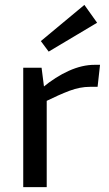

<svg xmlns="http://www.w3.org/2000/svg" viewBox="-20 -765 446 785"><path d="M150 -488 162 -394 171 -380V0H75V-488ZM389 -500 379 -410H348Q307 -410 264.5 -394Q222 -378 161 -348L154 -407Q207 -451 261.5 -475.5Q316 -500 367 -500ZM325 -745 377 -672 179 -554 147 -597Z"/></svg>

Font: Exo 2 Medium
Style: Regular
Weight: 500
Designer: Natanael Gama
Foundry: Natanael Gama
Version: Version 2.010